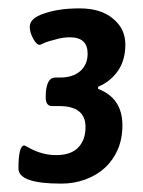

<svg xmlns="http://www.w3.org/2000/svg" viewBox="-20 -728 341 458"><path d="M126 -290Q24 -290 24 -326Q24 -381 38 -381Q39 -381 50 -375Q81 -358 114 -358Q149 -358 166.5 -376Q184 -394 184 -425Q184 -475 121 -475H104Q89 -475 89 -496Q89 -543 112 -543H123Q154 -543 171.5 -558.5Q189 -574 189 -600Q189 -639 147 -639Q133 -639 120.5 -636Q108 -633 98 -630Q88 -627 82 -624Q76 -621 75 -621Q67 -621 59 -636Q51 -651 51 -664Q51 -685 86 -696Q120 -708 170 -708Q220 -708 249 -684Q279 -660 279 -622Q279 -584 261 -558.5Q243 -533 214 -521V-516Q272 -494 272 -429Q272 -397 261 -371.5Q250 -346 230.5 -328Q211 -310 184 -300Q157 -290 126 -290Z"/></svg>

Font: AsCom
Style: Bold Italic
Weight: 700
Italic angle: -48°
Designer: AsCom
Foundry: AsCom
Version: Version 1.001